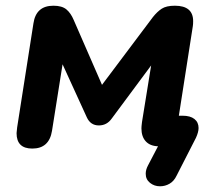

<svg xmlns="http://www.w3.org/2000/svg" viewBox="-20 -512 767 672"><path d="M540 140Q520 140 505 128Q490 116 490 96Q490 82 498 67L533 0Q505 -1 490 -17.5Q475 -34 475 -63Q475 -69 477 -85L509 -283L371 -97Q354 -73 326 -73Q297 -73 284 -101L199 -287L162 -54Q152 8 93 8Q38 8 38 -46Q39 -56 40 -66L97 -430Q106 -492 167 -492Q197 -492 212.5 -479Q228 -466 238 -442L337 -215L515 -452Q530 -471 546 -481.5Q562 -492 592 -492Q656 -492 656 -438Q656 -427 655 -421L606 -107H619Q646 -107 660.5 -95.5Q675 -84 675 -64Q675 -50 666 -30L598 103Q589 122 573.5 131Q558 140 540 140Z"/></svg>

Font: SN Pro Bold
Style: Bold Italic
Weight: 700
Italic angle: -9°
Designer: Tobias Whetton
Foundry: Supernotes
Version: Version 1.003